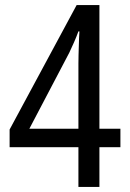

<svg xmlns="http://www.w3.org/2000/svg" viewBox="-20 -739 512 759"><path d="M456 -157H373V0H290V-157H18V-227L283 -719H373V-230H456ZM290 -488Q290 -505 290.5 -522Q291 -539 291.5 -555.5Q292 -572 292.5 -587.5Q293 -603 294 -615H290Q282 -593 272.5 -571.5Q263 -550 254 -531L96 -230H290Z"/></svg>

Font: Noto Sans Thai Condensed
Style: Regular
Weight: 400
Width: 3
Designer: Monotype Design Team
Foundry: Monotype Imaging Inc.
Version: Version 2.002